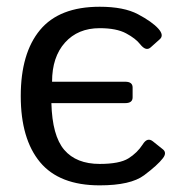

<svg xmlns="http://www.w3.org/2000/svg" viewBox="-20 -541 541 569"><path d="M462.9 -72.3Q447.3 -51.8 407.2 -21.7Q367.2 8.3 275.4 8.3Q155.8 8.3 98.6 -60.5Q41.5 -129.4 41.5 -256.3Q41.5 -383.3 98.6 -452.1Q155.8 -521 275.4 -521Q347.2 -521 388.9 -498.8Q430.7 -476.6 449.2 -456.1Q466.8 -436.5 453.6 -424.8L426.3 -400.4Q412.6 -388.2 395.5 -409.7Q382.3 -426.8 353.8 -442.1Q325.2 -457.5 275.4 -457.5Q210.9 -457.5 172.6 -414.8Q134.3 -372.1 134.3 -298.8H351.1Q373 -298.8 373 -281.7V-252.4Q373 -235.4 351.1 -235.4H132.3Q134.8 -138.7 170.4 -96.9Q206.1 -55.2 275.4 -55.2Q334 -55.2 360.4 -71.5Q386.7 -87.9 402.8 -112.8Q416.5 -135.3 433.1 -122.1L461.9 -99.1Q475.6 -88.9 462.9 -72.3Z"/></svg>

Font: Istok Web
Style: Regular
Weight: 400
Designer: Andrey V. Panov
Foundry: Andrey V. Panov
Version: Version 1.0.2g